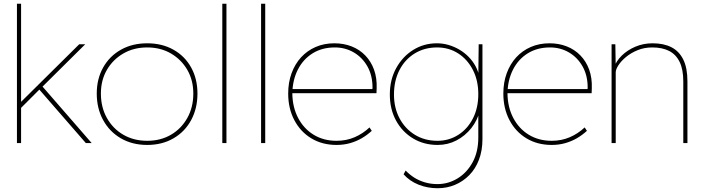

<svg xmlns="http://www.w3.org/2000/svg" viewBox="-20 -760 3740 1020"><path d="M206 -300 467 0H436L189 -284L92 -187V0H70V-740H92V-219L401 -525H433Z M494 -263Q494 -341 528 -401.5Q562 -462 622.5 -496Q683 -530 762 -530Q841 -530 901.5 -496Q962 -462 995.5 -401.5Q1029 -341 1029 -263Q1029 -184 995.5 -122Q962 -60 901.5 -25Q841 10 762 10Q683 10 622.5 -25Q562 -60 528 -122Q494 -184 494 -263ZM1007 -263Q1007 -334 975 -389Q943 -444 888 -476Q833 -508 762 -508Q691 -508 635.5 -476Q580 -444 548 -389Q516 -334 516 -263Q516 -190 548 -133Q580 -76 635.5 -44Q691 -12 762 -12Q833 -12 888 -44Q943 -76 975 -133Q1007 -190 1007 -263Z M1161 0V-740H1183V0Z M1367 0V-740H1389V0Z M1511 -263Q1511 -322 1529 -371Q1547 -420 1579.5 -455.5Q1612 -491 1657 -510.5Q1702 -530 1756 -530Q1806 -530 1848 -513.5Q1890 -497 1920.5 -465.5Q1951 -434 1967 -390Q1983 -346 1981 -291L1980 -265H1523V-287H1969L1957 -270L1959 -295Q1959 -359 1932 -407Q1905 -455 1859.5 -481.5Q1814 -508 1759 -508Q1691 -508 1640.5 -476.5Q1590 -445 1562 -389.5Q1534 -334 1533 -263Q1534 -190 1564 -133Q1594 -76 1646.5 -44Q1699 -12 1768 -12Q1820 -12 1864 -31Q1908 -50 1943 -83L1955 -65Q1930 -42 1901.5 -25.5Q1873 -9 1839.5 0.5Q1806 10 1768 10Q1692 10 1634 -25Q1576 -60 1543.5 -122Q1511 -184 1511 -263Z M2124 166 2135 146Q2156 168 2181.5 184Q2207 200 2238 209Q2269 218 2304 218Q2361 218 2410.5 188Q2460 158 2490.5 102.5Q2521 47 2521 -30V-172L2530 -175Q2517 -121 2484 -79.5Q2451 -38 2405 -14Q2359 10 2305 10Q2232 10 2174.5 -24.5Q2117 -59 2084 -119.5Q2051 -180 2051 -258Q2051 -337 2085 -398.5Q2119 -460 2175.5 -495Q2232 -530 2301 -530Q2333 -530 2363.5 -521Q2394 -512 2421 -496Q2448 -480 2470 -457.5Q2492 -435 2506.5 -408Q2521 -381 2527 -350L2521 -353L2523 -525H2543V-21Q2543 40 2524.5 88.5Q2506 137 2473 170.5Q2440 204 2397 222Q2354 240 2305 240Q2251 240 2203.5 221Q2156 202 2124 166ZM2521 -260Q2521 -332 2492.5 -388Q2464 -444 2414.5 -476Q2365 -508 2302 -508Q2235 -508 2183 -476Q2131 -444 2102 -387.5Q2073 -331 2073 -258Q2073 -187 2102.5 -131.5Q2132 -76 2184 -44Q2236 -12 2304 -12Q2365 -12 2414.5 -43.5Q2464 -75 2492.5 -131Q2521 -187 2521 -260Z M2654 -263Q2654 -322 2672 -371Q2690 -420 2722.5 -455.5Q2755 -491 2800 -510.5Q2845 -530 2899 -530Q2949 -530 2991 -513.5Q3033 -497 3063.5 -465.5Q3094 -434 3110 -390Q3126 -346 3124 -291L3123 -265H2666V-287H3112L3100 -270L3102 -295Q3102 -359 3075 -407Q3048 -455 3002.5 -481.5Q2957 -508 2902 -508Q2834 -508 2783.5 -476.5Q2733 -445 2705 -389.5Q2677 -334 2676 -263Q2677 -190 2707 -133Q2737 -76 2789.5 -44Q2842 -12 2911 -12Q2963 -12 3007 -31Q3051 -50 3086 -83L3098 -65Q3073 -42 3044.5 -25.5Q3016 -9 2982.5 0.5Q2949 10 2911 10Q2835 10 2777 -25Q2719 -60 2686.5 -122Q2654 -184 2654 -263Z M3229 -525H3249L3251 -404L3242 -401Q3253 -435 3283 -464.5Q3313 -494 3355.5 -512Q3398 -530 3447 -530Q3506 -530 3547 -509Q3588 -488 3610 -443.5Q3632 -399 3632 -328V0H3610V-328Q3610 -391 3590.5 -431Q3571 -471 3534.5 -489.5Q3498 -508 3445 -508Q3403 -508 3367.5 -493.5Q3332 -479 3306 -457.5Q3280 -436 3265.5 -413.5Q3251 -391 3251 -376V0H3240Q3238 0 3235.5 0Q3233 0 3229 0Z"/></svg>

Font: Mach Thin
Style: Regular
Weight: 250
Version: Version 1.002